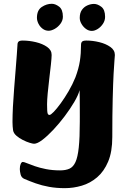

<svg xmlns="http://www.w3.org/2000/svg" viewBox="-20 -735 681 999"><path d="M317.3 244Q273.3 244 235.5 237.2Q197.6 230.3 165.8 219Q134 207.7 106.7 195.9Q91.4 189.4 87.2 172.7Q83.1 156 83.1 144.5Q83.1 128.2 87.7 117.9Q92.4 107.6 98.6 107.6Q104.7 107.6 120.4 114.2Q136.1 120.8 161.1 129.5Q186.2 138.3 219.5 144.9Q252.8 151.5 293.1 151.5Q321.5 151.5 341.3 142.7Q361 133.9 372.7 108.3Q384.5 82.7 389.8 32.2Q395.2 -18.4 395.2 -100.9Q395.2 -108.8 395.3 -128.1Q395.5 -147.4 395.2 -172.5Q394.9 -197.6 394.9 -222.5Q394.9 -247.5 394.1 -265.9Q387.5 -240.2 366.5 -204.5Q345.4 -168.7 317 -130.8Q288.5 -92.8 257.8 -60.1Q227.1 -27.4 200.5 -7.2Q173.9 13 157.2 13Q150.9 13 134.3 8Q117.8 3 98.7 -6.7Q79.6 -16.3 65.2 -29Q50.7 -41.7 48 -57Q46.7 -66.5 45.9 -77Q45 -87.5 45 -100Q45 -133.9 47.2 -179Q49.5 -224 53.5 -273.3Q57.5 -322.6 61.1 -368.3Q64.7 -414 67.4 -449.4Q70.1 -484.7 70.9 -501.6Q70.9 -513.2 76.7 -518.6Q82.4 -524 98 -524Q131.7 -524 166.6 -515.7Q201.5 -507.4 225.2 -490.8Q249 -474.3 248.7 -448.7Q248.5 -432.9 244.9 -399Q241.3 -365 236.4 -325.4Q231.6 -285.7 228.2 -249.7Q224.9 -213.6 224.9 -192.5Q224.9 -154.7 227.6 -145.8Q230.4 -136.9 237.3 -136.9Q244.1 -136.9 259.9 -153.2Q275.7 -169.6 296.1 -197.6Q316.5 -225.6 337 -260.6Q357.5 -295.6 372.6 -333Q389.5 -378.2 395.6 -417.5Q401.6 -456.8 401.6 -501.4Q401.6 -513.2 407.4 -518.6Q413.2 -524 429.7 -524Q462.4 -524 496.5 -515.7Q530.5 -507.4 554.1 -490.8Q577.7 -474.3 577.7 -448.7Q577.7 -444.1 575.6 -421.2Q573.5 -398.3 571 -350.3Q568.5 -302.3 566.4 -221.9Q564.3 -141.5 564.3 -21.9Q564.3 54.8 542.7 105.9Q521.2 156.9 485.3 187.6Q449.4 218.2 405.6 231.1Q361.9 244 317.3 244ZM232.7 -575Q215.9 -575 201.9 -585.4Q188 -595.8 180.1 -611.6Q172.2 -627.4 172.2 -642.5Q172.2 -681.8 197.2 -698.6Q222.1 -715.3 249.5 -715.3Q268 -715.3 287.6 -700.4Q307.2 -685.5 307.2 -648.2Q307.2 -628.4 294.5 -611.3Q281.8 -594.3 264.5 -584.6Q247.2 -575 232.7 -575ZM457.6 -574.2Q441.5 -574.2 427.2 -584.6Q412.9 -595.1 403.9 -610.9Q394.9 -626.7 394.9 -641.7Q394.9 -667.8 406.3 -683.7Q417.7 -699.6 435 -707.1Q452.3 -714.6 469.1 -714.6Q487.7 -714.6 507.2 -699.7Q526.8 -684.7 526.8 -647.4Q526.8 -627.6 515.3 -610.6Q503.7 -593.5 487.9 -583.9Q472.1 -574.2 457.6 -574.2Z"/></svg>

Font: Briem Hand Thin
Style: Regular
Weight: 100
Designer: Gunnlaugur SE Briem, Eben Sorkin
Foundry: Sorkin Type Co.
Version: Version 1.003